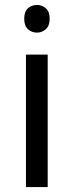

<svg xmlns="http://www.w3.org/2000/svg" viewBox="-20 -757 298 777"><path d="M173 -536V0H85V-536ZM130 -737Q150 -737 165.5 -723.5Q181 -710 181 -681Q181 -653 165.5 -639Q150 -625 130 -625Q108 -625 93 -639Q78 -653 78 -681Q78 -710 93 -723.5Q108 -737 130 -737Z"/></svg>

Font: telugu25
Style: Book
Weight: 400
Designer: Jelle Bosma - Monotype Design Team
Foundry: Monotype Imaging Inc.
Version: Version 2.003